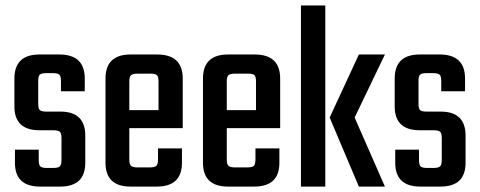

<svg xmlns="http://www.w3.org/2000/svg" viewBox="-20 -689 1772 709"><path d="M207 -98.1V-179.2Q207 -196.8 200.9 -202.4Q194.8 -208 176.8 -208H126Q33.2 -208 33.2 -295.9V-398.9Q33.2 -487.8 126 -487.8H199.2Q293 -487.8 293 -398.9V-352.1H205.1V-390.1Q205.1 -407.7 199 -413.3Q192.9 -418.9 174.8 -418.9H150.9Q132.8 -418.9 127 -413.3Q121.1 -407.7 121.1 -390.1V-306.2Q121.1 -288.1 127 -282.5Q132.8 -276.9 150.9 -276.9H203.1Q294.9 -276.9 294.9 -188V-87.9Q294.9 0 202.1 0H127.9Q35.2 0 35.2 -87.9V-136.2H123V-98.1Q123 -80.1 128.9 -74.5Q134.8 -68.8 152.8 -68.8H176.8Q194.8 -68.8 200.9 -74.7Q207 -80.6 207 -98.1Z M457.5 -282.2H565.4V-388.2Q565.4 -405.8 559.8 -411.4Q554.2 -417 536.6 -417H487.8Q469.7 -417 463.6 -411.1Q457.5 -405.3 457.5 -388.2ZM462.4 -487.8H560.5Q654.8 -487.8 654.8 -398.9V-215.8H457.5V-100.1Q457.5 -83 463.6 -76.9Q469.7 -70.8 487.8 -70.8H533.7Q551.8 -70.8 557.6 -76.9Q563.5 -83 563.5 -101.1V-141.1H651.9V-87.9Q651.9 0 558.6 0H462.4Q369.6 0 369.6 -87.9V-398.9Q369.6 -487.8 462.4 -487.8Z M817.4 -282.2H925.3V-388.2Q925.3 -405.8 919.7 -411.4Q914.1 -417 896.5 -417H847.7Q829.6 -417 823.5 -411.1Q817.4 -405.3 817.4 -388.2ZM822.3 -487.8H920.4Q1014.6 -487.8 1014.6 -398.9V-215.8H817.4V-100.1Q817.4 -83 823.5 -76.9Q829.6 -70.8 847.7 -70.8H893.6Q911.6 -70.8 917.5 -76.9Q923.3 -83 923.3 -101.1V-141.1H1011.7V-87.9Q1011.7 0 918.5 0H822.3Q729.5 0 729.5 -87.9V-398.9Q729.5 -487.8 822.3 -487.8Z M1091.3 0V-668.9H1181.2V0ZM1401.4 -487.8 1289.6 -254.9 1401.4 0H1305.2L1197.3 -254.9L1305.2 -487.8Z M1611.3 -98.1V-179.2Q1611.3 -196.8 1605.2 -202.4Q1599.1 -208 1581.1 -208H1530.3Q1437.5 -208 1437.5 -295.9V-398.9Q1437.5 -487.8 1530.3 -487.8H1603.5Q1697.3 -487.8 1697.3 -398.9V-352.1H1609.4V-390.1Q1609.4 -407.7 1603.3 -413.3Q1597.2 -418.9 1579.1 -418.9H1555.2Q1537.1 -418.9 1531.2 -413.3Q1525.4 -407.7 1525.4 -390.1V-306.2Q1525.4 -288.1 1531.2 -282.5Q1537.1 -276.9 1555.2 -276.9H1607.4Q1699.2 -276.9 1699.2 -188V-87.9Q1699.2 0 1606.4 0H1532.2Q1439.5 0 1439.5 -87.9V-136.2H1527.3V-98.1Q1527.3 -80.1 1533.2 -74.5Q1539.1 -68.8 1557.1 -68.8H1581.1Q1599.1 -68.8 1605.2 -74.7Q1611.3 -80.6 1611.3 -98.1Z"/></svg>

Font: Teko
Style: Regular
Weight: 400
Designer: Manushi Parikh, Jonny Pinhorn
Foundry: Indian Type Foundry
Version: Version 2.000;PS 1.0;hotconv 1.0.79;makeotf.lib2.5.61930